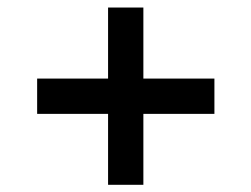

<svg xmlns="http://www.w3.org/2000/svg" viewBox="-20 -547 681 520"><path d="M272.7 -46.5H368.3V-238.6H560.7V-334.2H368.3V-526.6H272.7V-334.2H80.6V-238.6H272.7Z"/></svg>

Font: RED Number Medium
Style: Regular
Weight: 500
Designer: RED UED
Foundry: rsms
Version: Version 1.003;FEAKit 1.0